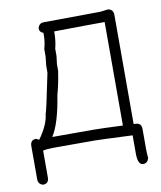

<svg xmlns="http://www.w3.org/2000/svg" viewBox="-75 -532 638 760"><g transform="rotate(-10 244.0 -151.5)"><path d="M410.2 -470.7Q431.6 -467.3 431.6 -445.3V-5.9H437.5Q462.9 -5.9 462.9 19.5V99.6Q462.9 115.2 464.8 136.7Q459 156.2 441.4 156.2Q421.9 156.2 419.9 117.2V37.1Q287.1 31.2 267.6 31.2H103.5Q77.1 31.2 60.5 35.2V142.6Q60.5 168 37.1 168Q17.6 163.1 17.6 142.6V9.8Q17.6 -15.6 41 -15.6L52.7 -9.8Q91.8 -63.5 95.7 -107.4Q99.6 -111.3 130.9 -265.6V-293Q134.8 -326.2 134.8 -330.1V-359.4Q142.6 -388.7 142.6 -412.1V-423.8Q127 -428.7 127 -445.3Q132.8 -464.8 150.4 -464.8Q168.9 -464.8 378.9 -466.8Q408.2 -470.7 410.2 -470.7ZM185.5 -421.9V-418Q185.5 -383.3 177.7 -353.5V-324.2Q177.7 -321.3 173.8 -293V-265.6Q166.5 -215.3 154.3 -171.9Q136.7 -59.6 105.5 -11.7H271.5Q299.3 -11.7 388.7 -7.8V-423.8H386.7Q322.8 -423.8 185.5 -421.9Z"/></g></svg>

Font: CEF Fonts CJK
Style: Regular
Weight: 400
Designer: PartyBoss (派对大魔王)
Version: Release 2.25